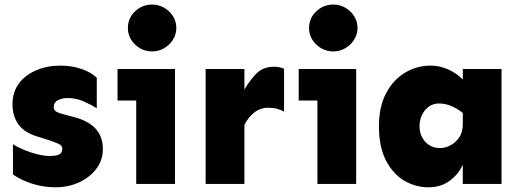

<svg xmlns="http://www.w3.org/2000/svg" viewBox="-20 -797 2262 832"><path d="M221.7 14.6Q184.6 14.6 150.9 7.3Q117.2 0 87.9 -12.7Q58.6 -25.4 36.1 -41V-171.9Q59.6 -157.2 87.9 -146Q116.2 -134.8 144 -127.9Q171.9 -121.1 195.3 -121.1Q223.6 -121.1 236.8 -127.9Q250 -134.8 250 -152.3Q250 -166 234.4 -173.3Q218.8 -180.7 189.5 -190.4L139.6 -206.1Q85 -222.7 59.6 -258.3Q34.2 -293.9 34.2 -345.7Q34.2 -397.5 61.5 -434.6Q88.9 -471.7 136.2 -492.2Q183.6 -512.7 242.2 -512.7Q291 -512.7 332.5 -498.5Q374 -484.4 399.4 -460V-328.1Q374 -343.8 341.8 -357.9Q309.6 -372.1 272.5 -372.1Q249 -372.1 231 -362.8Q212.9 -353.5 212.9 -334Q212.9 -320.3 223.6 -313.5Q234.4 -306.6 265.6 -298.8L295.9 -291Q362.3 -274.4 394 -239.7Q425.8 -205.1 425.8 -151.4Q425.8 -102.5 397 -64.9Q368.2 -27.3 321.8 -6.3Q275.4 14.6 221.7 14.6Z M639.6 -574.2Q596.7 -574.2 565.4 -604Q534.2 -633.8 534.2 -675.8Q534.2 -718.8 565.4 -748Q596.7 -777.3 639.6 -777.3Q667 -777.3 690.9 -763.7Q714.8 -750 729.5 -727.1Q744.1 -704.1 744.1 -675.8Q744.1 -648.4 729.5 -625Q714.8 -601.6 690.9 -587.9Q667 -574.2 639.6 -574.2ZM570.3 0V-498H738.3V0ZM489.3 -361.3V-498H738.3V-361.3Z M871.1 0V-498H1039.1V0ZM1039.1 -255.9V-409.2Q1062.5 -449.2 1091.3 -478.5Q1120.1 -507.8 1167 -507.8Q1192.4 -507.8 1210.9 -499V-313.5Q1196.3 -321.3 1180.2 -325.7Q1164.1 -330.1 1142.6 -330.1Q1108.4 -330.1 1082 -309.6Q1055.7 -289.1 1039.1 -255.9Z M1424.8 -574.2Q1381.8 -574.2 1350.6 -604Q1319.3 -633.8 1319.3 -675.8Q1319.3 -718.8 1350.6 -748Q1381.8 -777.3 1424.8 -777.3Q1452.1 -777.3 1476.1 -763.7Q1500 -750 1514.6 -727.1Q1529.3 -704.1 1529.3 -675.8Q1529.3 -648.4 1514.6 -625Q1500 -601.6 1476.1 -587.9Q1452.1 -574.2 1424.8 -574.2ZM1355.5 0V-498H1523.4V0ZM1274.4 -361.3V-498H1523.4V-361.3Z M1836.9 14.6Q1781.2 14.6 1732.4 -13.7Q1683.6 -42 1652.8 -101.1Q1622.1 -160.2 1622.1 -250Q1622.1 -334 1652.8 -392.6Q1683.6 -451.2 1734.9 -481.9Q1786.1 -512.7 1846.7 -512.7Q1885.7 -512.7 1923.3 -495.6Q1960.9 -478.5 1985.4 -452.1V-498H2153.3V0H1985.4V-83Q1966.8 -42 1928.7 -13.7Q1890.6 14.6 1836.9 14.6ZM1886.7 -155.3Q1908.2 -155.3 1930.7 -166.5Q1953.1 -177.7 1969.2 -200.7Q1985.4 -223.6 1985.4 -259.8V-307.6Q1963.9 -325.2 1937 -336.9Q1910.2 -348.6 1881.8 -348.6Q1857.4 -348.6 1838.4 -335Q1819.3 -321.3 1808.6 -298.8Q1797.9 -276.4 1797.9 -250Q1797.9 -223.6 1809.1 -202.1Q1820.3 -180.7 1840.3 -168Q1860.4 -155.3 1886.7 -155.3Z"/></svg>

Font: Sen ExtraBold
Style: Regular
Weight: 800
Version: Version 2.000;gftools[0.9.31]